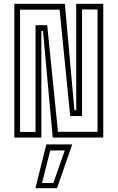

<svg xmlns="http://www.w3.org/2000/svg" viewBox="-20 -720 616 1005"><path d="M55 0V-700H319.5L369.5 -143.5H379V-700H520.5V0H256L205 -558H196.5V0ZM85 -29.5H166V-588H227L283.5 -30H490.5V-670.5H409.5V-112.5H347.5L292 -669.5H85ZM165.5 265 222.5 36H358L278.5 265ZM200 238H259L319 67.5H243Z"/></svg>

Font: Tourney Condensed Light
Style: Regular
Weight: 300
Width: 3
Designer: Tyler Finck
Foundry: Etcetera Type Co
Version: Version 1.010; ttfautohint (v1.8.3)